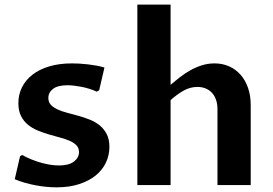

<svg xmlns="http://www.w3.org/2000/svg" viewBox="-20 -802 1184 832"><path d="M66.9 -125 75.7 -130.4Q115.2 -108.9 158 -96.9Q200.7 -85 235.8 -85Q278.3 -85 300.3 -101.8Q322.3 -118.7 322.3 -143.1Q322.3 -161.1 311 -172.6Q299.8 -184.1 281.2 -192.1Q262.7 -200.2 239 -206.3Q215.3 -212.4 190.9 -219.7Q166.5 -227.1 142.8 -236.8Q119.1 -246.6 100.6 -262Q82 -277.3 70.8 -299.8Q59.6 -322.3 59.6 -355Q59.6 -392.1 75.2 -423.6Q90.8 -455.1 120.6 -478.3Q150.4 -501.5 193.6 -514.4Q236.8 -527.3 292 -527.3Q305.7 -527.3 323.7 -526.4Q341.8 -525.4 360.8 -523.2Q379.9 -521 398.4 -517.6Q417 -514.2 432.6 -509.3L409.7 -410.6L399.4 -404.8Q383.3 -412.1 366 -417.5Q348.6 -422.9 331.8 -426Q314.9 -429.2 299.8 -430.9Q284.7 -432.6 272.5 -432.6Q230.5 -432.6 210 -417Q189.5 -401.4 189.5 -377.4Q189.5 -358.9 200.9 -347.2Q212.4 -335.4 231 -327.1Q249.5 -318.8 273.2 -312.7Q296.9 -306.6 321.8 -299.6Q346.7 -292.5 370.4 -283Q394 -273.4 412.6 -258.1Q431.2 -242.7 442.6 -220.5Q454.1 -198.2 454.1 -165.5Q454.1 -129.4 439 -97.4Q423.8 -65.4 394.8 -41.7Q365.7 -18.1 323 -4.2Q280.3 9.8 225.6 9.8Q204.1 9.8 180.9 7.6Q157.7 5.4 134.3 1Q110.8 -3.4 87.9 -10Q64.9 -16.6 43.9 -25.4Z M575.2 -782.2H719.2V-434.6Q738.3 -450.7 759.5 -467.3Q780.8 -483.9 804.7 -497.3Q828.6 -510.7 854.7 -519Q880.9 -527.3 909.7 -527.3Q944.3 -527.3 973.1 -514.4Q1002 -501.5 1022.7 -477.8Q1043.5 -454.1 1054.9 -420.9Q1066.4 -387.7 1066.4 -346.7V0H922.4V-328.1Q922.4 -352.1 915.8 -370.4Q909.2 -388.7 897.5 -400.9Q885.7 -413.1 869.9 -419.2Q854 -425.3 835.4 -425.3Q804.2 -425.3 775.9 -409.4Q747.6 -393.6 719.2 -368.2V0H575.2Z"/></svg>

Font: Proza Libre
Style: SemiBold
Weight: 600
Designer: Jasper de Waard
Foundry: Jasper de Waard
Version: Version 1.000; ttfautohint (v1.4.1.8-43bc) -l 8 -r 50 -G 200